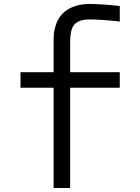

<svg xmlns="http://www.w3.org/2000/svg" viewBox="-20 -947 707 967"><path d="M333.3 0H250V-505.2H83.3V-583.3H250V-735Q250 -759.8 251 -775.1Q252 -790.4 260.1 -817.4Q268.2 -844.4 283.9 -865.2Q305.3 -894.5 343.4 -910.8Q381.5 -927.1 429.7 -927.1Q490.9 -927.1 583.3 -916.7V-838.5Q490.9 -849 429.7 -849Q373.7 -849 351.6 -819.7Q333.3 -795.6 333.3 -735V-583.3H583.3V-505.2H333.3Z"/></svg>

Font: TypoPRO Monoid
Style: Regular
Weight: 400
Width: 4
Monospace: yes
Designer: Andreas Larsen (@larsenwork)
Version: Version 0.61